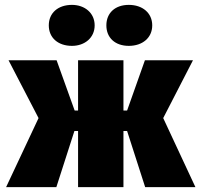

<svg xmlns="http://www.w3.org/2000/svg" viewBox="-20 -767 826 787"><path d="M508 -579C564 -579 604 -612 604 -663C604 -714 564 -747 508 -747C452 -747 416 -714 416 -663C416 -612 452 -579 508 -579ZM275 -579C327 -579 368 -612 368 -663C368 -714 327 -747 275 -747C218 -747 180 -714 180 -663C180 -612 218 -579 275 -579ZM300 0H486V-230H501L575 0H781L649 -283L771 -520H574L501 -314H486V-520H300V-314H286L212 -520H15L138 -283L5 0H211L285 -230H300Z"/></svg>

Font: Fixel Text Black
Style: Regular
Weight: 900
Width: 4
Designer: AlfaBravo + MacPaw
Foundry: Kyrylo Tkachov, Marchela Mozhyna, Serhii Makarenko, Maria Weinstein, Zakhar Kryvoshyya
Version: Version 1.211